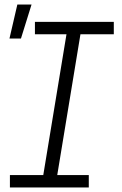

<svg xmlns="http://www.w3.org/2000/svg" viewBox="-20 -832 540 852"><path d="M374 0H24V-55H172L275 -680H135V-735H485V-680H337L234 -55H374ZM22 -661 57 -812H120L73 -661Z"/></svg>

Font: Iosevka Light Oblique
Style: Regular
Weight: 300
Italic angle: -9°
Monospace: yes
Designer: Belleve Invis
Foundry: Belleve Invis
Version: Version 32.5.0; ttfautohint (v1.8.4)